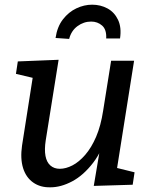

<svg xmlns="http://www.w3.org/2000/svg" viewBox="-20 -789 649 819"><path d="M195 10Q152 11 121.5 -10.5Q91 -32 78.5 -72Q66 -112 74 -168L122 -474L132 -454L48 -474L56 -527L230 -534L175 -190Q169 -151 174 -124Q179 -97 195 -83Q211 -69 235 -69Q261 -69 289 -83.5Q317 -98 343.5 -128.5Q370 -159 390 -205.5Q410 -252 420 -317L454 -530H552L477 -57L465 -76L554 -54L546 -1L380 4L412 -186L442 -235Q419 -149 377.5 -95Q336 -41 288 -15.5Q240 10 195 10ZM373 -769Q409 -769 438.5 -753Q468 -737 483.5 -704.5Q499 -672 492 -625H433Q435 -663 415.5 -680Q396 -697 369 -697Q337 -697 310.5 -677.5Q284 -658 275 -623L217 -627Q224 -675 248.5 -706.5Q273 -738 306 -753.5Q339 -769 373 -769Z"/></svg>

Font: Bitter Thin Medium
Style: Italic
Weight: 500
Italic angle: -9°
Version: Version 3.021